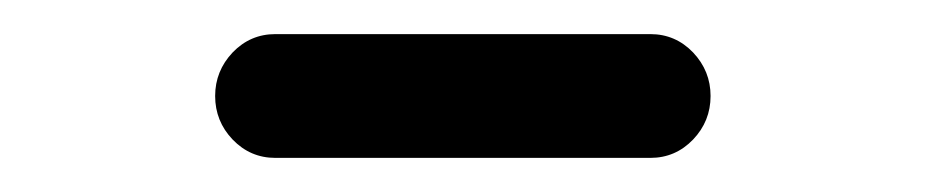

<svg xmlns="http://www.w3.org/2000/svg" viewBox="-20 -348 540 112"><path d="M140.6 -255.9Q126 -255.9 115.7 -266.6Q105.5 -277.3 105.5 -292Q105.5 -306.6 115.7 -317.4Q126 -328.1 140.6 -328.1H359.4Q374 -328.1 384.3 -317.4Q394.5 -306.6 394.5 -292Q394.5 -277.3 384.3 -266.6Q374 -255.9 359.4 -255.9Z"/></svg>

Font: Rounded-X Mgen+ 2m regular
Style: Regular
Weight: 400
Designer: [Source Han Sans]
Ryoko NISHIZUKA  (kana & ideographs); Paul D. Hunt (Latin, Greek & Cyrillic); Wenlong ZHANG  (bopomofo
Version: Version 1.059.20150602